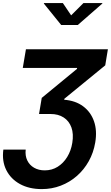

<svg xmlns="http://www.w3.org/2000/svg" viewBox="-22 -1060 748 1295"><path d="M0.6 -50.9H151.3Q146.7 -9.5 162 22.1Q177.3 53.7 208.1 71.4Q238.9 89.1 279.9 89.1Q328.3 89.1 367 64.8Q405.7 40.5 431.3 -1.3Q456.9 -43.1 465.6 -96.2Q475.4 -156.5 459.8 -200.1Q444.1 -243.7 407.6 -267.5Q371 -291.4 318.1 -291.1H241.3L259.5 -399.7L497.6 -595.7V-601.6H131.6L152.9 -727.5H705.7L687.8 -619.3L412.3 -394L410.8 -387.2Q487.1 -381.4 538.7 -343Q590.3 -304.6 612.1 -241.8Q633.9 -179 620.3 -98.7Q608.8 -30.2 576.7 27.2Q544.6 84.6 496.4 126.9Q448.2 169.1 387.9 192.2Q327.7 215.4 259.9 215.4Q174.9 215.4 112.7 181.4Q50.6 147.3 20.4 87.1Q-9.8 26.8 0.6 -50.9ZM401.9 -1039.5 457.8 -956.5 541 -1039.5H668.7L668 -1035.9L502.9 -891.6H390.6L273.9 -1035.9L274.6 -1039.5Z"/></svg>

Font: Adwaita Sans
Style: Italic
Weight: 400
Italic angle: -9.39999°
Designer: Rasmus Andersson
Foundry: rsms
Version: Version 4.001;git-9221beed3